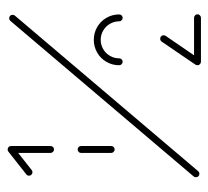

<svg xmlns="http://www.w3.org/2000/svg" viewBox="-42 -517 559 515"><g transform="rotate(-90 237.5 -259.5)"><path d="M94.1 -231.5Q90.4 -231.5 87.6 -234.3Q84.8 -237 84.8 -240.7V-321.5Q84.8 -325.6 87.6 -328.1Q90.4 -330.7 94.1 -330.7Q98.1 -330.7 100.7 -328.1Q103.3 -325.6 103.3 -321.5V-240.7Q103.3 -237 100.7 -234.3Q98.1 -231.5 94.1 -231.5ZM94.1 -518.5Q98.1 -518.5 100.7 -515.9Q103.3 -513.3 103.3 -509.3Q103.3 -504.8 99.6 -501.9L38.5 -453.7Q35.9 -451.9 33 -451.9Q29.3 -451.9 26.5 -454.6Q23.7 -457.4 23.7 -461.1Q23.7 -465.6 27.4 -468.5L88.5 -516.7Q91.1 -518.5 94.1 -518.5ZM94.1 -394.1Q90.4 -394.1 87.6 -396.9Q84.8 -399.6 84.8 -403.3V-509.3Q84.8 -513 87.6 -515.7Q90.4 -518.5 94.1 -518.5Q97.8 -518.5 100.6 -515.7Q103.3 -513 103.3 -509.3V-403.3Q103.3 -399.6 100.7 -396.9Q98.1 -394.1 94.1 -394.1ZM445.9 -514.4Q450 -514.4 452.6 -511.9Q455.2 -509.3 455.2 -505.2Q455.2 -501.9 453.3 -499.3L35.2 -6.7Q31.9 -4.1 28.9 -4.1Q24.8 -4.1 22.2 -6.9Q19.6 -9.6 19.6 -13.3Q19.6 -16.7 21.5 -19.3L439.6 -511.9Q443 -514.4 445.9 -514.4ZM320 -9.3Q320 -13.3 322.8 -15.9Q325.6 -18.5 329.3 -18.5H447.4Q451.1 -18.5 453.9 -15.7Q456.7 -13 456.7 -9.3Q456.7 -5.6 453.9 -2.8Q451.1 0 447.4 0H329.3Q325.6 0 322.8 -2.8Q320 -5.6 320 -9.3ZM329.6 -0.7Q325.9 -0.7 323.1 -3.5Q320.4 -6.3 320.4 -10Q320.4 -13.3 321.9 -15.2L383.3 -105.2Q386.3 -109.3 391.1 -109.3Q395.2 -109.3 397.8 -106.7Q400.4 -104.1 400.4 -100Q400.4 -97.8 398.9 -94.8L337 -4.4Q334.4 -0.7 329.6 -0.7ZM329.3 -210Q325.6 -210 322.8 -212.8Q320 -215.6 320 -219.3Q320 -237.8 329.1 -253.5Q338.1 -269.3 353.9 -278.3Q369.6 -287.4 388.1 -287.4Q406.7 -287.4 422.4 -278.3Q438.1 -269.3 447.2 -253.5Q456.3 -237.8 456.3 -219.3Q456.3 -215.6 453.7 -212.8Q451.1 -210 447 -210Q443.3 -210 440.6 -212.8Q437.8 -215.6 437.8 -219.3Q437.8 -232.6 431.1 -244.1Q424.4 -255.6 413 -262.2Q401.5 -268.9 388.1 -268.9Q374.8 -268.9 363.3 -262.2Q351.9 -255.6 345.2 -244.1Q338.5 -232.6 338.5 -219.3Q338.5 -215.6 335.9 -212.8Q333.3 -210 329.3 -210Z"/></g></svg>

Font: 26F Galaxy Sans Hairline
Style: Regular
Weight: 50
Designer: C₂₉H₂₅N₃O₅
Version: Version 1.100